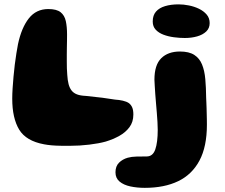

<svg xmlns="http://www.w3.org/2000/svg" viewBox="-20 -650 1056 902"><path d="M187.5 28Q102.5 12.5 70 -41.2Q37.5 -95 37.5 -186.5Q37.5 -208 39.2 -234.8Q41 -261.5 43.5 -290Q46 -318.5 49.5 -346.8Q53 -375 57 -399.5Q61 -424 64.5 -442.5Q81 -520 115.5 -563.8Q150 -607.5 207 -607.5Q246 -607.5 264.8 -592.5Q283.5 -577.5 289.2 -550.8Q295 -524 295 -488.5Q295 -475 294.8 -459.8Q294.5 -444.5 294.2 -428Q294 -411.5 293.8 -394.5Q293.5 -377.5 293.8 -361Q294 -344.5 294.2 -328.8Q294.5 -313 296 -298.5Q297.5 -273 302.2 -254.8Q307 -236.5 316.5 -224.5Q326 -212.5 342 -206.5Q358 -200.5 382.5 -199.5Q424.5 -195.5 461.2 -190.8Q498 -186 521 -182Q539.5 -181 557 -177Q574.5 -173 585.5 -165.5Q596 -157.5 601.2 -145Q606.5 -132.5 606.5 -112Q606.5 -77 588.2 -52.5Q570 -28 540.8 -11.8Q511.5 4.5 477 15Q445 24 399.5 29.5Q354 35 308.5 35Q287 35 265 34.8Q243 34.5 223 32.8Q203 31 187.5 28ZM660 232.5Q624 232.5 592.5 225.8Q561 219 541.8 203Q522.5 187 522.5 159.5Q522.5 131 539 114.5Q555.5 98 580 91Q598 86 621.5 85.5Q645 85 669 85Q698 85 709.5 52Q721 19 721 -40Q721 -56.5 719.8 -76.8Q718.5 -97 716.8 -119.2Q715 -141.5 713 -164Q711 -186.5 709.5 -207.5L707 -246Q705.5 -263.5 705.5 -275.5Q705.5 -345 737.5 -376.5Q769.5 -408 825.5 -408Q868 -408 892.8 -392Q917.5 -376 929.2 -347Q941 -318 944.5 -278.2Q948 -238.5 948.5 -190.5Q949 -181 949.5 -168.2Q950 -155.5 950.5 -141.5Q951 -127.5 951.2 -113.2Q951.5 -99 951.8 -86.2Q952 -73.5 952 -64Q952 39 917 104.5Q882 170 817 201.2Q752 232.5 660 232.5ZM848 -471.5Q823.5 -471.5 797 -475Q770.5 -478.5 748 -487Q725.5 -495.5 711.5 -510.5Q697.5 -525.5 697.5 -549Q697.5 -578 712.8 -595.5Q728 -613 755.5 -621.2Q783 -629.5 819 -629.5Q842 -629.5 867.2 -624.5Q892.5 -619.5 914.8 -608.8Q937 -598 951 -581.5Q965 -565 965 -541.5Q965 -517.5 948.8 -502Q932.5 -486.5 906 -479Q879.5 -471.5 848 -471.5Z"/></svg>

Font: Gluten Thin
Style: Bold
Weight: 700
Version: Version 1.300